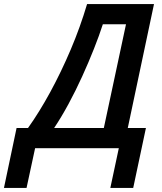

<svg xmlns="http://www.w3.org/2000/svg" viewBox="-109 -734 804 951"><path d="M-89.4 196.8 -26.9 -100.1H29.8Q85.9 -178.7 140.1 -278.3Q194.3 -377.9 241.5 -489Q288.6 -600.1 322.3 -713.9H653.8L523.9 -100.1H613.8L550.8 196.8H437.5L479.5 0H64.9L22.5 196.8ZM159.2 -100.1H405.3L515.1 -613.8H400.4Q382.8 -559.1 356.4 -492.4Q330.1 -425.8 298.1 -355.5Q266.1 -285.2 230.5 -219.2Q194.8 -153.3 159.2 -100.1Z"/></svg>

Font: Open Sans SemiBold
Style: Italic
Weight: 600
Italic angle: -12°
Designer: Monotype Design Team
Foundry: Monotype Imaging Inc.
Version: Version 3.003; ttfautohint (v1.8.4)